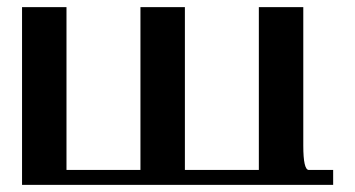

<svg xmlns="http://www.w3.org/2000/svg" viewBox="-20 -520 998 540"><path d="M833 -500V-110.4Q833 -42 848.6 -42Q848.6 -42 917 -42Q917 -42 917 0H42V-500H167V-42H375V-500Q375 -500 500 -500V-42Q500 -42 708 -42V-500Q708 -500 833 -500Z"/></svg>

Font: okolaks
Style: Bold
Weight: 600
Width: 8
Version: Version 000.6.0